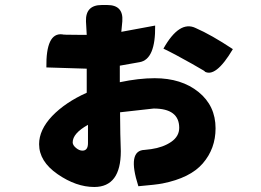

<svg xmlns="http://www.w3.org/2000/svg" viewBox="-20 -666 1040 766"><path d="M408 -646Q473 -646 468 -581L464 -539L599 -564Q601 -429 537 -418L458 -404V-338Q534 -354 597 -354Q704 -354 772 -299Q840 -244 840 -154Q840 -73 789 -14Q739 44 628 66Q602 71 532 77Q486 -66 557 -68L583 -71Q631 -78 663 -100Q695 -122 695 -156Q695 -233 593 -233L459 -218L460 -132L462 -63Q462 80 356 80Q284 80 210 29Q136 -22 136 -91Q136 -148 188 -203Q241 -258 326 -296V-392L165 -397Q163 -536 228 -529Q229 -527 291 -527H326L323 -581Q321 -646 386 -646ZM632 -472Q696 -586 761 -554Q823 -527 909 -470Q839 -352 794 -382Q814 -373 745 -412Q676 -451 632 -472ZM270 -98Q270 -87 283 -76Q296 -65 309 -65Q331 -65 331 -95V-168Q270 -134 270 -98Z"/></svg>

Font: Swei Half Moon CJK SC
Style: Black
Weight: 900
Version: Version 2.071